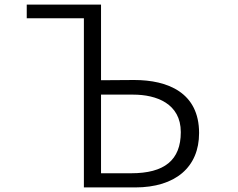

<svg xmlns="http://www.w3.org/2000/svg" viewBox="-20 -790 1040 840"><path d="M571 30C748 30 851 -59 851 -208C851 -385 714 -440 567 -440L422 -439V-770H97V-710H347V30ZM422 -32V-376H563C664 -376 771 -337 771 -212C771 -89 699 -32 554 -32Z"/></svg>

Font: LINE Seed JP App_OTF Regular
Style: Regular
Weight: 400
Designer: LY Corporation & Fontrix & Fontworks
Version: Version 1.002